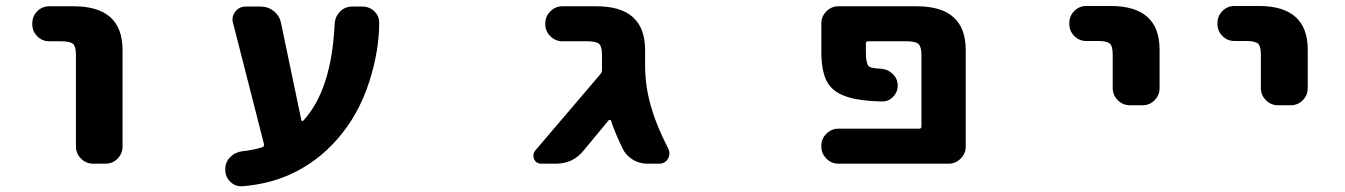

<svg xmlns="http://www.w3.org/2000/svg" viewBox="-20 -570 4540 648"><path d="M293.9 -17.6Q270.5 -17.6 253.4 -34.7Q236.3 -51.8 236.3 -75.2V-384.8Q236.3 -413.1 226.6 -421.9Q215.8 -430.7 185.5 -430.7H146.5Q122.1 -430.7 105.5 -447.8Q88.9 -464.8 88.9 -488.3V-491.2Q88.9 -514.6 105.5 -531.7Q122.1 -548.8 146.5 -548.8H228.5Q393.6 -548.8 393.6 -401.4V-75.2Q393.6 -51.8 377 -34.7Q360.4 -17.6 335.9 -17.6Z M797.9 58.6Q795.9 58.6 793 58.6Q772.5 58.6 757.8 43.9Q740.2 27.3 740.2 2.9V1Q740.2 -22.5 756.8 -39.6Q773.4 -56.6 797.9 -59.6Q835.9 -63.5 865.2 -73.2Q873 -76.2 871.1 -83L766.6 -492.2Q764.6 -498 764.6 -503.9Q764.6 -518.6 774.4 -531.2Q788.1 -547.9 809.6 -547.9H859.4Q884.8 -547.9 904.3 -532.2Q923.8 -516.6 928.7 -491.2L997.1 -164.1Q998 -162.1 1000 -161.6Q1002 -161.1 1003.9 -163.1Q1099.6 -267.6 1109.4 -490.2Q1111.3 -514.6 1127.9 -531.2Q1144.5 -547.9 1168.9 -547.9H1203.1Q1226.6 -547.9 1244.1 -531.2Q1259.8 -515.6 1259.8 -493.2Q1259.8 -398.4 1225.6 -292Q1189.5 -181.6 1119.1 -101.1Q1048.8 -20.5 955.1 20.5Q883.8 51.8 797.9 58.6Z M2164.1 -17.6Q2137.7 -17.6 2114.7 -31.7Q2091.8 -45.9 2081.1 -69.3Q2055.7 -121.1 2042 -163.1Q2041 -165 2038.6 -165.5Q2036.1 -166 2034.2 -164.1L1950.2 -62.5Q1914.1 -17.6 1856.4 -17.6H1806.6Q1790 -17.6 1782.2 -33.2Q1780.3 -39.1 1780.3 -44.9Q1780.3 -53.7 1786.1 -61.5L2006.8 -320.3Q2011.7 -326.2 2011.7 -333V-384.8Q2011.7 -413.1 2002 -421.9Q1991.2 -430.7 1962.9 -430.7H1877.9Q1854.5 -430.7 1837.4 -447.8Q1820.3 -464.8 1820.3 -488.3V-491.2Q1820.3 -514.6 1837.4 -531.7Q1854.5 -548.8 1877.9 -548.8H1993.2Q2157.2 -548.8 2157.2 -401.4V-349.6Q2157.2 -274.4 2179.7 -202.1Q2196.3 -144.5 2235.4 -68.4Q2239.3 -60.5 2239.3 -52.7Q2239.3 -43 2234.4 -34.2Q2224.6 -17.6 2205.1 -17.6Z M2809.6 -17.6Q2786.1 -17.6 2769 -34.7Q2752 -51.8 2752 -75.2V-78.1Q2752 -101.6 2769 -118.7Q2786.1 -135.7 2809.6 -135.7H3082Q3089.8 -135.7 3089.8 -142.6V-384.8Q3089.8 -412.1 3080.1 -421.4Q3070.3 -430.7 3039.1 -430.7H2910.2Q2902.3 -430.7 2902.3 -423.8V-396.5Q2902.3 -351.6 2914.1 -344.7Q2920.9 -339.8 2955.1 -337.9Q2977.5 -335.9 2993.7 -319.8Q3009.8 -303.7 3009.8 -281.2Q3009.8 -258.8 2993.2 -242.2Q2978.5 -227.5 2957 -227.5Q2956.1 -227.5 2955.1 -227.5Q2883.8 -229.5 2845.7 -241.2Q2793 -255.9 2772.5 -292Q2752 -327.1 2752 -396.5V-491.2Q2752 -514.6 2769 -531.7Q2786.1 -548.8 2809.6 -548.8H3074.2Q3239.3 -548.8 3239.3 -401.4V-75.2Q3239.3 -51.8 3222.2 -34.7Q3205.1 -17.6 3181.6 -17.6Z M3793 -214.8Q3769.5 -214.8 3752.4 -231.9Q3735.4 -249 3735.4 -272.5V-385.7Q3735.4 -414.1 3725.6 -422.9Q3715.8 -431.6 3685.5 -431.6H3646.5Q3622.1 -431.6 3605.5 -448.7Q3588.9 -465.8 3588.9 -489.3V-492.2Q3588.9 -515.6 3605.5 -532.7Q3622.1 -549.8 3646.5 -549.8H3728.5Q3893.6 -549.8 3893.6 -402.3V-272.5Q3893.6 -249 3877 -231.9Q3860.4 -214.8 3835.9 -214.8Z M4293 -214.8Q4269.5 -214.8 4252.4 -231.9Q4235.4 -249 4235.4 -272.5V-385.7Q4235.4 -414.1 4225.6 -422.9Q4215.8 -431.6 4185.5 -431.6H4146.5Q4122.1 -431.6 4105.5 -448.7Q4088.9 -465.8 4088.9 -489.3V-492.2Q4088.9 -515.6 4105.5 -532.7Q4122.1 -549.8 4146.5 -549.8H4228.5Q4393.6 -549.8 4393.6 -402.3V-272.5Q4393.6 -249 4377 -231.9Q4360.4 -214.8 4335.9 -214.8Z"/></svg>

Font: Rounded Mgen+ 2m bold
Style: Bold
Weight: 700
Designer: [Source Han Sans]
Ryoko NISHIZUKA  (kana & ideographs); Paul D. Hunt (Latin, Greek & Cyrillic); Wenlong ZHANG  (bopomofo
Version: Version 1.059.20150602